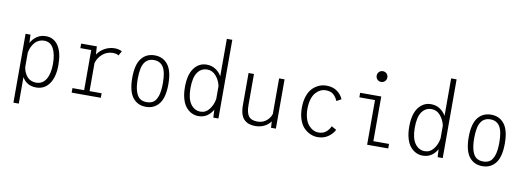

<svg xmlns="http://www.w3.org/2000/svg" viewBox="-71 -1261 5272 1922"><g transform="rotate(10 2565.0 -300.0)"><path d="M113 -500H163L166.5 -416Q190 -460 228.8 -486Q267.5 -512 319.5 -512Q400.5 -512 445.8 -443.2Q491 -374.5 491 -249Q491 -125.5 442 -57.2Q393 11 309.5 11Q213 11 167.5 -69.5V200H113ZM309 -464.5Q281.5 -464.5 258.2 -454Q235 -443.5 220 -427.8Q205 -412 193.5 -391.5Q182 -371 176.2 -353.5Q170.5 -336 167.5 -319.5V-170Q170 -153.5 175 -137.5Q180 -121.5 190.5 -102.5Q201 -83.5 215 -69.5Q229 -55.5 251.2 -46Q273.5 -36.5 300.5 -36.5Q366.5 -36.5 401 -94Q435.5 -151.5 435.5 -249Q435.5 -349 404.5 -406.8Q373.5 -464.5 309 -464.5Z M843.5 -46H966V0H669.5V-46H788.5V-454H678V-500H837.5L842.5 -418Q871.5 -461 918 -486.5Q964.5 -512 1019.5 -512Q1043 -512 1063 -506.2Q1083 -500.5 1092.5 -494.5L1066.5 -448Q1049 -463 1006.5 -463Q949.5 -463 905 -426Q860.5 -389 843.5 -332.5Z M1425 11Q1383.5 11 1350.8 -3.8Q1318 -18.5 1293 -49Q1268 -79.5 1254.5 -130.8Q1241 -182 1241 -251Q1241 -386 1290.2 -449Q1339.5 -512 1425 -512Q1510 -512 1559.2 -448.8Q1608.5 -385.5 1608.5 -251Q1608.5 -115.5 1559.2 -52.2Q1510 11 1425 11ZM1552.5 -251Q1552.5 -366.5 1520.2 -415.5Q1488 -464.5 1425 -464.5Q1362 -464.5 1329.5 -415.5Q1297 -366.5 1297 -251Q1297 -172 1313 -123.5Q1329 -75 1356.2 -55.8Q1383.5 -36.5 1425 -36.5Q1466.5 -36.5 1493.8 -55.8Q1521 -75 1536.8 -123.5Q1552.5 -172 1552.5 -251Z M2161.5 0H2109.5L2106 -71V-81Q2083 -38.5 2045.8 -13.8Q2008.5 11 1959 11Q1922 11 1889.8 -4.8Q1857.5 -20.5 1831.8 -51.5Q1806 -82.5 1791.2 -133.8Q1776.5 -185 1776.5 -251Q1776.5 -380 1826.2 -445.5Q1876 -511 1953 -511Q2003.5 -511 2042.8 -486.2Q2082 -461.5 2106 -419V-800H2161.5ZM1833 -251Q1833 -144 1871.8 -90.2Q1910.5 -36.5 1972 -36.5Q2025 -36.5 2060.2 -81.8Q2095.5 -127 2106 -189V-320Q2094 -377 2057.2 -420.2Q2020.5 -463.5 1968 -463.5Q1906 -463.5 1869.5 -411.8Q1833 -360 1833 -251Z M2536 10Q2501 10 2473.8 1Q2446.5 -8 2424.8 -28.2Q2403 -48.5 2391.2 -84.8Q2379.5 -121 2379.5 -172.5V-501H2434.5V-184.5Q2434.5 -107 2461.2 -72.2Q2488 -37.5 2551.5 -37.5Q2581 -37.5 2606.5 -48Q2632 -58.5 2648.8 -75Q2665.5 -91.5 2676 -108.5Q2686.5 -125.5 2690 -141V-501H2745.5V0H2696L2692.5 -64.5Q2668 -29.5 2627 -9.8Q2586 10 2536 10Z M3341.5 -93.5Q3325 -55 3279.5 -22Q3234 11 3171 11Q3133.5 11 3098.2 -3.8Q3063 -18.5 3032.5 -48.2Q3002 -78 2983.5 -130.5Q2965 -183 2965 -251Q2965 -320 2983.5 -372.2Q3002 -424.5 3032.5 -454Q3063 -483.5 3098 -497.8Q3133 -512 3171 -512Q3235.5 -512 3278 -481.8Q3320.5 -451.5 3341.5 -404L3294 -377.5Q3274.5 -421 3247 -443Q3219.5 -465 3171.5 -465Q3143.5 -465 3117.8 -452.5Q3092 -440 3070 -415.2Q3048 -390.5 3035 -348Q3022 -305.5 3022 -251Q3022 -197 3035 -154.5Q3048 -112 3069.8 -87Q3091.5 -62 3117.5 -49Q3143.5 -36 3171.5 -36Q3218.5 -36 3247.8 -60.8Q3277 -85.5 3292 -120.5Z M3701 -643.5Q3678.5 -643.5 3662.8 -659.2Q3647 -675 3647 -698Q3647 -721 3662.8 -736.8Q3678.5 -752.5 3701 -752.5Q3724 -752.5 3739.8 -736.8Q3755.5 -721 3755.5 -698Q3755.5 -675 3739.8 -659.2Q3724 -643.5 3701 -643.5ZM3728.5 -46H3887.5V0H3673V-454H3514V-500H3728.5Z M4441.5 0H4389.5L4386 -71V-81Q4363 -38.5 4325.8 -13.8Q4288.5 11 4239 11Q4202 11 4169.8 -4.8Q4137.5 -20.5 4111.8 -51.5Q4086 -82.5 4071.2 -133.8Q4056.5 -185 4056.5 -251Q4056.5 -380 4106.2 -445.5Q4156 -511 4233 -511Q4283.5 -511 4322.8 -486.2Q4362 -461.5 4386 -419V-800H4441.5ZM4113 -251Q4113 -144 4151.8 -90.2Q4190.5 -36.5 4252 -36.5Q4305 -36.5 4340.2 -81.8Q4375.5 -127 4386 -189V-320Q4374 -377 4337.2 -420.2Q4300.5 -463.5 4248 -463.5Q4186 -463.5 4149.5 -411.8Q4113 -360 4113 -251Z M4845 11Q4803.5 11 4770.8 -3.8Q4738 -18.5 4713 -49Q4688 -79.5 4674.5 -130.8Q4661 -182 4661 -251Q4661 -386 4710.2 -449Q4759.5 -512 4845 -512Q4930 -512 4979.2 -448.8Q5028.5 -385.5 5028.5 -251Q5028.5 -115.5 4979.2 -52.2Q4930 11 4845 11ZM4972.5 -251Q4972.5 -366.5 4940.2 -415.5Q4908 -464.5 4845 -464.5Q4782 -464.5 4749.5 -415.5Q4717 -366.5 4717 -251Q4717 -172 4733 -123.5Q4749 -75 4776.2 -55.8Q4803.5 -36.5 4845 -36.5Q4886.5 -36.5 4913.8 -55.8Q4941 -75 4956.8 -123.5Q4972.5 -172 4972.5 -251Z"/></g></svg>

Font: League Mono Narrow UltraLight
Style: Regular
Weight: 200
Width: 3
Designer: Tyler Finck
Foundry: The League of Moveable Type / Tyler Finck
Version: Version 2.210